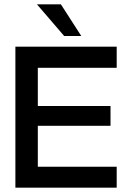

<svg xmlns="http://www.w3.org/2000/svg" viewBox="-20 -866 598 886"><path d="M150.5 -846H261L355 -700H276ZM518.5 -650.5V-553H154.5V-377H490V-285.5H154.5V-96.5H518.5V0H51V-650.5Z"/></svg>

Font: Overused Grotesk Medium
Style: Regular
Weight: 525
Version: Version 0.004